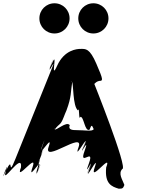

<svg xmlns="http://www.w3.org/2000/svg" viewBox="-59 -1123 863 1170"><path d="M273 -1103C222 -1103 181 -1062 181 -1011C181 -960 222 -919 273 -919C324 -919 365 -960 365 -1011C365 -1062 324 -1103 273 -1103ZM510 -1103C459 -1103 418 -1062 418 -1011C418 -960 459 -919 510 -919C561 -919 602 -960 602 -1011C602 -1062 561 -1103 510 -1103ZM432 -825C411 -825 333 -820 289 -722C243 -620 298 -830 257 -735C214 -636 292 -834 254 -733C215 -628 298 -807 254 -699C214 -599 75 -255 35 -155C-17 -26 29 -193 -25 -78C-70 20 9 -178 -24 -76C-52 10 79 -203 69 -103C29 -3 175 -204 139 -103C104 -4 212 -195 173 -90C136 11 218 -191 175 -92C133 3 210 -218 174 -128C134 -28 242 -302 202 -202C165 -112 246 -335 204 -240C161 -141 238 -339 201 -238C162 -133 271 -325 237 -227C201 -125 456 -328 420 -227C385 -128 492 -332 456 -238C416 -138 494 -340 454 -240C409 -134 495 -311 456 -202C419 -101 520 -229 483 -128C443 -19 527 -198 482 -92C442 8 525 -190 485 -90C449 4 552 -201 518 -103C482 -1 628 -203 588 -103C578 -3 621 14 665 27C689 27 691 24 699 4C687 -29 660 -65 686 -93C724 -93 506 -636 514 -616C518 -604 518 -624 546 -630C570 -630 571 -636 528 -735C487 -830 463 -825 432 -825ZM407 -330C385 -330 354 -331 366 -360C347 -389 279 -320 272 -336C283 -365 262 -304 274 -333C304 -375 308 -354 330 -411C341 -440 334 -421 346 -450C378 -536 370 -556 382 -630C393 -659 367 -601 379 -630C390 -614 383 -477 416 -450C427 -479 419 -382 431 -411C453 -413 457 -317 487 -333C498 -362 500 -365 512 -336C504 -320 459 -330 407 -330Z"/></svg>

Font: Hussar Przerywany
Style: Regular
Weight: 400
Foundry: Cannot Into Space Fonts
Version: Version 0.982